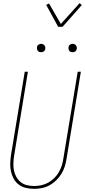

<svg xmlns="http://www.w3.org/2000/svg" viewBox="-20 -1190 540 1218"><path d="M196 8Q170 8 144.5 2Q119 -4 99 -19Q79 -34 67 -56Q55 -78 49.5 -103Q44 -128 45 -154.5Q46 -181 50 -208L137 -735H157L70 -205Q66 -181 65 -157.5Q64 -134 68 -111.5Q72 -89 83 -69Q94 -49 111 -35Q128 -21 150.5 -15.5Q173 -10 197 -10Q219 -10 242 -15Q265 -20 286 -31.5Q307 -43 324 -60Q341 -77 353 -97.5Q365 -118 372 -140Q379 -162 382 -185L473 -735H493L402 -182Q398 -157 390.5 -133Q383 -109 369 -86.5Q355 -64 336 -45.5Q317 -27 294 -14.5Q271 -2 246 3Q221 8 196 8ZM440 -859Q434 -859 428.5 -861Q423 -863 419.5 -868Q416 -873 415 -879Q414 -885 415 -891Q415 -896 417.5 -900Q420 -904 424 -906.5Q428 -909 432 -910.5Q436 -912 441 -912Q447 -912 452.5 -909.5Q458 -907 462 -902Q466 -897 467 -891Q468 -885 467 -879Q466 -874 463.5 -870Q461 -866 457.5 -863.5Q454 -861 449.5 -860Q445 -859 440 -859ZM240 -859Q234 -859 228.5 -861Q223 -863 219.5 -868Q216 -873 215 -879Q214 -885 215 -891Q215 -896 217.5 -900Q220 -904 224 -906.5Q228 -909 232 -910.5Q236 -912 241 -912Q247 -912 252.5 -909.5Q258 -907 262 -902Q266 -897 267 -891Q268 -885 267 -879Q266 -874 263.5 -870Q261 -866 257.5 -863.5Q254 -861 249.5 -860Q245 -859 240 -859ZM349 -1020 273 -1159 291 -1168 366 -1038 485 -1170 499 -1158 377 -1020Z"/></svg>

Font: Iosevka SS18 Thin
Style: Italic
Weight: 100
Italic angle: -9°
Monospace: yes
Designer: Belleve Invis
Foundry: Belleve Invis
Version: Version 25.1.1; ttfautohint (v1.8.4)